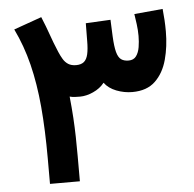

<svg xmlns="http://www.w3.org/2000/svg" viewBox="-49 -716 775 766"><g transform="rotate(-5 338.0 -333.0)"><path d="M480 -336.4Q538.4 -336.4 572 -368.6Q605.7 -400.8 619.9 -453.2Q634.1 -505.6 634.1 -565.9Q634.1 -588.3 632.8 -611.1Q631.4 -634 629.1 -656.2L514.9 -645.7Q517.6 -628.8 520.8 -604.9Q524 -581.1 524 -557.5Q524 -534.5 520.4 -512.7Q516.8 -490.9 506.5 -476.9Q496.2 -462.9 476.1 -462.9Q457.9 -462.9 446.3 -471.1Q434.8 -479.3 428.8 -501.5Q422.9 -523.6 420.9 -565L418.1 -631.2L318.8 -626.1L318.1 -555.7Q318.1 -522.8 313.4 -502.2Q308.7 -481.6 297.4 -472.3Q286 -462.9 265.5 -462.9Q246.6 -463.1 234.3 -471Q222.1 -478.9 214.2 -492.2Q206.2 -505.5 199.5 -521.3Q182.4 -561.8 171.6 -593.4Q160.7 -624.9 143.8 -665.8L32.3 -626.2Q65.4 -558.2 84.8 -480.3Q104.1 -402.3 112.4 -309.3Q120.6 -216.2 120.6 -102.1V0H240.3V-100.6Q240.3 -140.8 239.5 -178.1Q238.7 -215.3 236.3 -254.7Q233.9 -294 229.1 -340.2Q239.2 -337.4 250.2 -336.9Q261.2 -336.4 270.8 -336.4Q295.5 -336.4 323.4 -348.9Q351.4 -361.4 368.6 -383.4Q385.6 -360.4 416.6 -348.4Q447.6 -336.4 480 -336.4Z"/></g></svg>

Font: Vazirmatn
Style: Regular
Weight: 400
Designer: Saber Rastikerdar
Foundry: Saber Rastikerdar
Version: Version 33.003;September 2, 2022;FontCreator 14.0.0.2862 64-